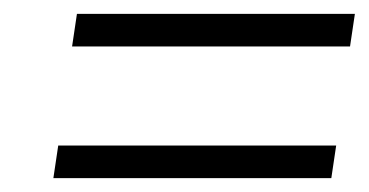

<svg xmlns="http://www.w3.org/2000/svg" viewBox="-20 -416 532 277"><path d="M465 -206 458 -159H57L64 -206ZM492 -396 485 -349H84L91 -396Z"/></svg>

Font: ArsenalItalic
Style: Italic
Weight: 400
Italic angle: -9°
Designer: Andrij Shevchenko
Foundry: Stairsfor.com
Version: Version 1.000